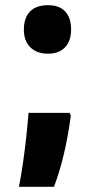

<svg xmlns="http://www.w3.org/2000/svg" viewBox="-20 -581 366 740"><path d="M165 -374Q122 -374 97 -398.5Q72 -423 72 -467Q72 -512 95.5 -536.5Q119 -561 165 -561Q209 -561 231.5 -536.5Q254 -512 254 -467Q254 -423 230.5 -398.5Q207 -374 165 -374ZM248 -146 253 -135Q242 -53 225.5 15.5Q209 84 188 139H53Q61 99 68.5 47.5Q76 -4 81.5 -56Q87 -108 90 -146Z"/></svg>

Font: Noto Sans Gurmukhi ExtraCondensed Black
Style: Regular
Weight: 900
Width: 2
Designer: Jelle Bosma - Monotype Design Team
Foundry: Monotype Imaging Inc.
Version: Version 2.004; ttfautohint (v1.8.4.7-5d5b)